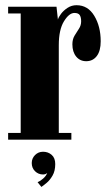

<svg xmlns="http://www.w3.org/2000/svg" viewBox="-20 -550 426 756"><path d="M12 0V-26.5H61.5V-497H12V-523.5H202.5L208 -473Q210.5 -482.5 220.5 -495.8Q230.5 -509 246.2 -519.2Q262 -529.5 281.5 -529.5Q326 -529.5 351.2 -487.8Q376.5 -446 376.5 -387.5Q376.5 -349.5 361 -329.2Q345.5 -309 319.5 -309Q295 -309 280 -327.2Q265 -345.5 265 -375.5Q265 -395.5 273.8 -410Q282.5 -424.5 291 -437.2Q299.5 -450 299.5 -466Q299.5 -482 294 -490.5Q288.5 -499 273 -499Q252 -499 231.8 -466Q211.5 -433 211.5 -372V-26.5H261V0ZM143 186 128 167.5Q138 163.5 149.8 153.2Q161.5 143 166 131Q159.5 137 149.5 137Q131 137 118 124.2Q105 111.5 105 92Q105 73.5 118 60.5Q131 47.5 149.5 47.5Q169.5 47.5 183.5 59.8Q197.5 72 197.5 96Q197.5 123 187 141.2Q176.5 159.5 163.5 170.2Q150.5 181 143 186Z"/></svg>

Font: Imbue 50pt Black
Style: Regular
Weight: 900
Designer: Tyler Finck
Foundry: Etcetera Type Company
Version: Version 1.102; ttfautohint (v1.8.3)